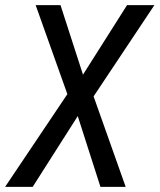

<svg xmlns="http://www.w3.org/2000/svg" viewBox="-36 -731 624 751"><path d="M288.6 -439 460.9 -710.9H567.9L330.1 -354L455.6 0H356.9L268.1 -276.9L91.8 0H-16.1L227.5 -362.8L103.5 -710.9H200.7Z"/></svg>

Font: MAUL Condensed Italic
Style: Condenced Regular Italic
Weight: 400
Italic angle: -12°
Designer: MAUL
Version: Version 1.0; 2020; ttfautohint (v1.8.3)